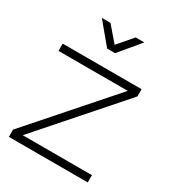

<svg xmlns="http://www.w3.org/2000/svg" viewBox="-180 -856 877 963"><g transform="rotate(30 258.5 -375.0)"><path d="M125.5 -750H175.5L248.5 -665L321.5 -750H371.5L271.5 -630H225.5ZM20 0V-42L421 -498H20V-540H477V-498L76 -42H477V0Z"/></g></svg>

Font: Vela Sans ExtLt
Style: Regular
Weight: 200
Designer: Principal design: Mikhail Sharanda - project Manrope.
Design modification: Ravid Balaliev
Foundry: Mikhail Sharanda
Version: Version 1.001